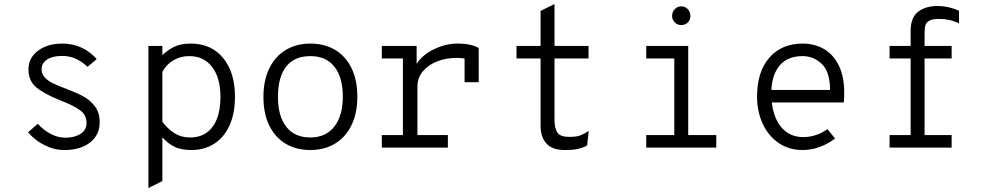

<svg xmlns="http://www.w3.org/2000/svg" viewBox="-20 -742 4968 965"><path d="M121 -77 170 -120Q196 -90 233 -70Q270 -50 309 -50Q355 -50 385 -69.5Q415 -89 415 -124Q415 -165 381 -189Q347 -213 282 -238Q204 -269 163.5 -302Q123 -335 123 -393Q123 -451 171 -487Q219 -523 294 -523Q346 -523 390 -502.5Q434 -482 466 -445L420 -406Q363 -461 292 -461Q245 -461 217 -443Q189 -425 189 -394Q189 -370 205.5 -352.5Q222 -335 245.5 -323.5Q269 -312 312 -296Q365 -276 399 -257.5Q433 -239 457 -207.5Q481 -176 481 -128Q481 -64 433 -26Q385 12 303 12Q252 12 203.5 -12.5Q155 -37 121 -77Z M726 -511H796V-465Q826 -493 858 -508Q890 -523 939 -523Q1042 -523 1101.5 -450.5Q1161 -378 1161 -256Q1161 -172 1133.5 -111.5Q1106 -51 1056.5 -19.5Q1007 12 943 12Q889 12 855.5 -5Q822 -22 796 -52V168L726 203ZM1088 -256Q1088 -350 1046.5 -405Q1005 -460 931 -460Q888 -460 852.5 -439.5Q817 -419 796 -381V-130Q825 -92 858.5 -71.5Q892 -51 935 -51Q1008 -51 1048 -104Q1088 -157 1088 -256Z M1304 -255Q1304 -338 1333.5 -398.5Q1363 -459 1416.5 -491Q1470 -523 1540 -523Q1611 -523 1664 -491.5Q1717 -460 1746.5 -400Q1776 -340 1776 -256Q1776 -173 1746.5 -112.5Q1717 -52 1663.5 -20Q1610 12 1540 12Q1469 12 1416 -19.5Q1363 -51 1333.5 -111Q1304 -171 1304 -255ZM1703 -256Q1703 -353 1661 -406.5Q1619 -460 1540 -460Q1460 -460 1418.5 -407.5Q1377 -355 1377 -255Q1377 -158 1419 -104.5Q1461 -51 1540 -51Q1617 -51 1660 -105.5Q1703 -160 1703 -256Z M2386 -500V-329H2315V-448Q2297 -451 2273 -451Q2225 -451 2180 -434.5Q2135 -418 2106.5 -385Q2078 -352 2078 -307V-63H2231V0H1899V-63H2005V-448H1899V-511H2074V-421Q2103 -467 2162 -495Q2221 -523 2278 -523Q2351 -523 2386 -500Z M2697 -110V-448H2576V-511H2697V-687L2767 -722V-511H2938V-448H2767V-140Q2767 -97 2781.5 -75.5Q2796 -54 2842 -54Q2878 -54 2898 -62Q2918 -70 2939 -84L2931 -11Q2909 1 2884 6.5Q2859 12 2818 12Q2756 12 2726.5 -20.5Q2697 -53 2697 -110Z M3358 -662Q3358 -682 3371.5 -696Q3385 -710 3404 -710Q3424 -710 3437 -696Q3450 -682 3450 -662Q3450 -642 3437 -629Q3424 -616 3404 -616Q3385 -616 3371.5 -629.5Q3358 -643 3358 -662ZM3580 -63V0H3228V-63H3369V-448H3228V-511H3439V-63Z M4221 -227H3859Q3869 -145 3910 -99Q3951 -53 4017 -53Q4082 -53 4139 -93L4177 -46Q4144 -20 4101.5 -4Q4059 12 4014 12Q3944 12 3892 -24.5Q3840 -61 3812.5 -122Q3785 -183 3785 -256Q3785 -382 3847 -452.5Q3909 -523 4014 -523Q4073 -523 4120 -496.5Q4167 -470 4195 -414.5Q4223 -359 4223 -276Q4223 -249 4221 -227ZM4152 -290Q4151 -383 4109.5 -421.5Q4068 -460 4014 -460Q3940 -460 3900.5 -415Q3861 -370 3857 -290Z M4627 -577V-511H4763V-448H4627V-63H4763V0H4451V-63H4557V-448H4451V-511H4557V-588Q4557 -654 4594.5 -683Q4632 -712 4693 -712Q4746 -712 4800 -688V-625Q4754 -647 4700 -647Q4667 -647 4651 -638Q4635 -629 4631 -615Q4627 -601 4627 -577Z"/></svg>

Font: Overpass Mono Light
Style: Regular
Weight: 300
Monospace: yes
Designer: Delve Withrington, Dave Bailey
Foundry: Delve Fonts
Version: Version 1.000;DELV;Overpass